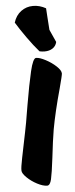

<svg xmlns="http://www.w3.org/2000/svg" viewBox="-64 -1016 412 1048"><g transform="rotate(-5 142.0 -492.0)"><path d="M201 -731Q188 -731 173 -734Q143 -768 108 -817.5Q73 -867 52 -902Q64 -941 93 -962.5Q122 -984 159 -984Q195 -984 229 -965L232 -918Q233 -894 237 -846L268 -777Q263 -755 245 -743Q227 -731 201 -731ZM18 -94Q17 -110 27.5 -161.5Q38 -213 41 -228Q45 -248 56 -301.5Q67 -355 74 -401L82 -448Q101 -560 117.5 -630Q134 -700 151 -700Q170 -700 202.5 -683Q235 -666 259.5 -643Q284 -620 284 -603Q284 -594 265 -523Q230 -397 213 -303Q203 -244 192 -148Q182 -66 174.5 -33Q167 0 151 0Q128 0 96.5 -16.5Q65 -33 41.5 -56Q18 -79 18 -94Z"/></g></svg>

Font: Mogra
Style: Regular
Weight: 400
Designer: Lipi Raval
Foundry: Lipi Raval
Version: Version 1.002;PS 1.002;hotconv 1.0.88;makeotf.lib2.5.647800;